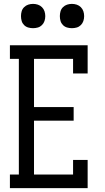

<svg xmlns="http://www.w3.org/2000/svg" viewBox="-20 -968 540 988"><path d="M31 0V-70H77V-665H31V-735H431V-590H356V-665H155V-417H359V-347H155V-70H356V-145H431V0ZM350 -823Q337 -823 325 -826.5Q313 -830 304 -839Q295 -848 291.5 -860Q288 -872 288 -885Q288 -898 291.5 -910Q295 -922 304 -931Q313 -940 325 -944Q337 -948 350 -948Q363 -948 375 -944Q387 -940 396 -931Q405 -922 409 -910Q413 -898 413 -885Q413 -872 409 -860Q405 -848 396 -839Q387 -830 375 -826.5Q363 -823 350 -823ZM150 -823Q137 -823 125 -826.5Q113 -830 104 -839Q95 -848 91.5 -860Q88 -872 88 -885Q88 -898 91.5 -910Q95 -922 104 -931Q113 -940 125 -944Q137 -948 150 -948Q163 -948 175 -944Q187 -940 196 -931Q205 -922 209 -910Q213 -898 213 -885Q213 -872 209 -860Q205 -848 196 -839Q187 -830 175 -826.5Q163 -823 150 -823Z"/></svg>

Font: Iosevka Curly Slab
Style: Regular
Weight: 400
Monospace: yes
Designer: Belleve Invis
Foundry: Belleve Invis
Version: Version 22.1.2; ttfautohint (v1.8.4)